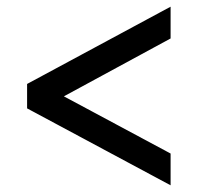

<svg xmlns="http://www.w3.org/2000/svg" viewBox="-20 -645 621 574"><path d="M61 -321V-394L490 -625V-530L171 -357L490 -186V-91Z"/></svg>

Font: Volkhov
Style: Bold Italic
Weight: 700
Designer: Cyreal (www.cyreal.org)
Foundry: Cyreal (www.cyreal.org)
Version: Version 1.001